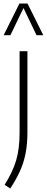

<svg xmlns="http://www.w3.org/2000/svg" viewBox="-40 -828 262 1078"><path d="M-14 209.5Q31.5 137.5 50.8 72.2Q70 7 70 -83.5V-540.5H114V-88.5Q114 -21 104 31.2Q94 83.5 73.2 130.2Q52.5 177 17.5 230.5ZM203 -630.5H165L92 -783L18.5 -630.5H-19.5L69 -808H114.5Z"/></svg>

Font: Encode Sans Condensed ExLight
Style: Regular
Weight: 275
Width: 3
Designer: Multiple Designers
Foundry: Impallari Type
Version: Version 2.000